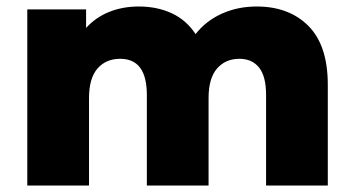

<svg xmlns="http://www.w3.org/2000/svg" viewBox="-20 -571 1080 591"><path d="M989 -310V0H799V-279Q799 -336 777.5 -363Q756 -390 717 -390Q674 -390 648 -360Q622 -330 622 -269V0H432V-279Q432 -390 350 -390Q306 -390 280 -360Q254 -330 254 -269V0H64V-542H245V-485Q275 -518 316.5 -534.5Q358 -551 407 -551Q464 -551 509 -530Q554 -509 582 -466Q614 -507 663 -529Q712 -551 770 -551Q870 -551 929.5 -491Q989 -431 989 -310Z"/></svg>

Font: Montserrat Alternates ExtraBold
Style: Regular
Weight: 800
Designer: Julieta Ulanovsky
Foundry: Julieta Ulanovsky
Version: Version 7.200